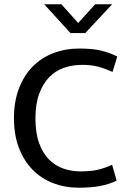

<svg xmlns="http://www.w3.org/2000/svg" viewBox="-20 -865 599 894"><path d="M355 -67Q405 -67 437.5 -75Q470 -83 502 -98L523 -24Q488 -7 446.5 1Q405 9 345 9Q283 9 228 -12Q173 -33 132.5 -74Q92 -115 68.5 -175.5Q45 -236 45 -315Q45 -392 68 -452.5Q91 -513 131.5 -554.5Q172 -596 228 -617.5Q284 -639 350 -639Q412 -639 452 -629Q492 -619 526 -602L504 -530Q485 -538 468.5 -544.5Q452 -551 435.5 -555Q419 -559 401.5 -561Q384 -563 362 -563Q318 -563 278.5 -549.5Q239 -536 209.5 -506Q180 -476 162.5 -428.5Q145 -381 145 -314Q145 -246 162 -199Q179 -152 207.5 -123Q236 -94 274 -80.5Q312 -67 355 -67ZM186 -845H266L344 -758L423 -845H502L377 -711H308Z"/></svg>

Font: Ek Mukta
Style: Regular
Weight: 400
Designer: Girish Dalvi and Yashodeep Gholap
Foundry: Ek Type
Version: Version 2.538;PS 1.001;hotconv 16.6.51;makeotf.lib2.5.65220;